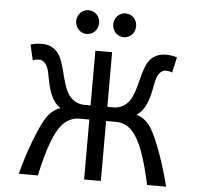

<svg xmlns="http://www.w3.org/2000/svg" viewBox="-60 -996 1107 1059"><g transform="rotate(5 493.0 -466.5)"><path d="M537.1 -712.9H444.3V-410.2H410.2C378.9 -410.2 339.8 -424.3 314.9 -468.8C281.2 -530.3 275.4 -633.3 239.3 -681.2C216.8 -711.4 185.1 -725.1 146.5 -725.1C125.5 -725.1 100.1 -721.2 85.4 -715.3L105 -629.9C112.8 -633.8 128.9 -637.2 139.2 -637.2C161.6 -637.2 178.7 -620.1 188 -595.7C200.2 -563 204.6 -494.6 229.5 -441.9C239.7 -420.4 254.9 -397.5 280.8 -380.9C248.5 -371.1 221.2 -346.7 202.6 -317.4C166.5 -260.3 113.3 -121.1 83 0H188C221.2 -147.5 252 -238.3 295.4 -288.1C318.4 -314.5 350.6 -332 388.2 -332H444.3V0H537.1V-332H593.3C630.9 -332 663.1 -314.5 686 -288.1C729.5 -238.3 760.3 -147.5 793.5 0H898.4C868.2 -121.1 824.2 -245.6 788.6 -307.6C765.6 -347.7 735.4 -372.1 700.7 -380.9C726.6 -397.5 741.7 -420.4 752 -441.9C776.9 -494.6 781.2 -563 793.5 -595.7C802.7 -620.1 819.8 -637.2 842.3 -637.2C852.5 -637.2 868.7 -633.8 876.5 -629.9L896 -715.3C881.3 -721.2 856 -725.1 835 -725.1C796.4 -725.1 764.6 -711.4 742.2 -681.2C706.1 -633.3 700.2 -530.3 666.5 -468.8C641.6 -424.3 602.5 -410.2 571.3 -410.2H537.1ZM529.8 -866.7C529.8 -830.6 557.1 -800.8 593.3 -800.8C629.9 -800.8 656.7 -830.6 656.7 -866.7C656.7 -902.8 629.9 -932.6 593.3 -932.6C557.1 -932.6 529.8 -902.8 529.8 -866.7ZM324.7 -866.7C324.7 -830.6 352.1 -800.8 388.2 -800.8C424.8 -800.8 451.7 -830.6 451.7 -866.7C451.7 -902.8 424.8 -932.6 388.2 -932.6C352.1 -932.6 324.7 -902.8 324.7 -866.7Z"/></g></svg>

Font: Andika
Style: Regular
Weight: 400
Designer: Victor Gaultney, Annie Olsen, Julie Remington, Don Collingsworth, Eric Hays
Foundry: SIL International
Version: Version 1.000